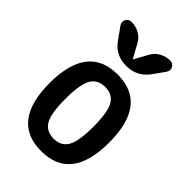

<svg xmlns="http://www.w3.org/2000/svg" viewBox="-229 -857 957 957"><g transform="rotate(45 250.0 -378.0)"><path d="M290 -709Q303.7 -735.4 330.1 -750Q356.4 -764.6 385.7 -764.6Q405.3 -764.6 415 -747.6Q424.8 -730.5 413.1 -712.9L369.1 -651.4Q326.2 -590.8 250 -590.3Q173.8 -589.8 130.9 -651.4L86.9 -712.9Q75.2 -729.5 84.5 -747.1Q93.8 -764.6 114.3 -764.6Q144.5 -764.6 170.4 -750Q196.3 -735.4 210 -709L249 -637.7H250H251ZM325.2 -402.8Q301.8 -442.4 250 -442.4Q198.2 -442.4 174.8 -402.8Q151.4 -363.3 151.4 -260.3Q151.4 -157.2 174.8 -117.7Q198.2 -78.1 250 -78.1Q301.8 -78.1 325.2 -117.7Q348.6 -157.2 348.6 -260.3Q348.6 -363.3 325.2 -402.8ZM460 -260.3Q460 9.8 250 9.8Q40 9.8 40 -260.3Q40 -530.3 250 -530.3Q460 -530.3 460 -260.3Z"/></g></svg>

Font: Rounded-X Mgen+ 1m medium
Style: Regular
Weight: 500
Designer: [Source Han Sans]
Ryoko NISHIZUKA  (kana & ideographs); Paul D. Hunt (Latin, Greek & Cyrillic); Wenlong ZHANG  (bopomofo
Version: Version 1.059.20150602